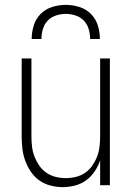

<svg xmlns="http://www.w3.org/2000/svg" viewBox="-20 -760 540 788"><path d="M237 8Q212 8 187 1.5Q162 -5 141.5 -19.5Q121 -34 106.5 -55.5Q92 -77 83.5 -100.5Q75 -124 72 -149.5Q69 -175 69 -200V-520H109V-200Q109 -179 111.5 -158Q114 -137 121.5 -117.5Q129 -98 141 -80.5Q153 -63 170.5 -51Q188 -39 208.5 -34Q229 -29 250 -29Q271 -29 291.5 -34Q312 -39 329.5 -51Q347 -63 359 -80.5Q371 -98 378.5 -117.5Q386 -137 388.5 -158Q391 -179 391 -200V-520H431V0H391V-102Q383 -78 368.5 -56.5Q354 -35 333.5 -20Q313 -5 288 1.5Q263 8 237 8ZM110 -600Q110 -628 118.5 -655.5Q127 -683 147 -703Q167 -723 194.5 -731.5Q222 -740 250 -740Q278 -740 305.5 -731.5Q333 -723 353 -703Q373 -683 381.5 -655.5Q390 -628 390 -600H350Q350 -620 344 -640.5Q338 -661 324 -675.5Q310 -690 290 -696.5Q270 -703 250 -703Q230 -703 210 -696.5Q190 -690 176 -675.5Q162 -661 156 -640.5Q150 -620 150 -600Z"/></svg>

Font: Iosevka Extralight
Style: Regular
Weight: 200
Monospace: yes
Designer: Belleve Invis
Foundry: Belleve Invis
Version: Version 32.0.1; ttfautohint (v1.8.4)